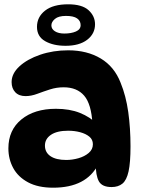

<svg xmlns="http://www.w3.org/2000/svg" viewBox="-20 -860 671 893"><path d="M499 10Q455 10 440 -16.5Q425 -43 425 -101L437 -96Q382 13 227 13Q157 13 110.5 -12Q64 -37 41.5 -78.5Q19 -120 19 -170Q19 -255 79.5 -304.5Q140 -354 240 -354Q304 -354 351.5 -335Q399 -316 433 -282L410 -284Q405 -376 371.5 -415Q338 -454 276 -454Q243 -454 212 -444Q181 -434 153 -423.5Q125 -413 99 -413Q68 -413 51 -431Q34 -449 34 -478Q34 -518 70.5 -551.5Q107 -585 167 -605.5Q227 -626 297 -626Q385 -626 448.5 -588Q512 -550 541 -475Q566 -414 576.5 -339Q587 -264 587 -179Q587 -104 578 -63Q569 -22 549.5 -6Q530 10 499 10ZM288 -116Q316 -116 344.5 -124Q373 -132 392.5 -148.5Q412 -165 412 -189Q412 -211 395.5 -224.5Q379 -238 353 -245Q327 -252 297 -252Q245 -252 217 -233Q189 -214 189 -183Q189 -151 215 -133.5Q241 -116 288 -116ZM285 -647Q228 -647 190 -668.5Q152 -690 152 -735Q152 -781 189.5 -810.5Q227 -840 297 -840Q362 -840 392 -812.5Q422 -785 422 -747Q422 -703 385.5 -675Q349 -647 285 -647ZM279 -704Q311 -704 333 -713.5Q355 -723 355 -743Q355 -763 338.5 -774.5Q322 -786 287 -786Q252 -786 235.5 -772Q219 -758 219 -742Q219 -725 235.5 -714.5Q252 -704 279 -704Z"/></svg>

Font: DynaPuff Medium
Style: Regular
Weight: 500
Version: Version 2.000